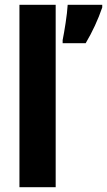

<svg xmlns="http://www.w3.org/2000/svg" viewBox="-20 -780 446 800"><path d="M212 0V-760H61V0ZM406 -749V-760H262C260 -720 248 -647 241 -613V-600H337C365 -647 389 -699 406 -749Z"/></svg>

Font: Noto Sans Sinhala UI Condensed ExtraBold
Style: Regular
Weight: 800
Width: 3
Designer: Jelle Bosma - Monotype Design Team
Foundry: Monotype Imaging Inc.
Version: Version 2.006